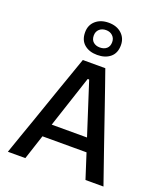

<svg xmlns="http://www.w3.org/2000/svg" viewBox="-174 -1108 1049 1224"><g transform="rotate(20 350.0 -496.5)"><path d="M26.5 0Q46.5 -57.5 68.5 -121Q90.5 -184.5 111 -241.5L196 -486.5Q219.5 -552.5 238 -606Q256.5 -659 275.5 -713H428Q447.5 -657.5 466 -604.5Q484 -551.5 507 -486L591.5 -240.5Q612 -181.5 633.5 -119.5Q655 -57 675 0H553Q540 -41 526 -84Q512 -126.5 499 -168H200Q186.5 -126 172.2 -83.2Q158 -40.5 145 0ZM346 -610 230 -258H469.5L356 -610ZM349.5 -774.5Q295.5 -774.5 262 -802.8Q228.5 -831 228.5 -884.5Q228.5 -933.5 262.2 -963.2Q296 -993 350.5 -993Q404.5 -993 438 -962.8Q471.5 -932.5 471.5 -884.5Q471.5 -830.5 437.8 -802.5Q404 -774.5 349.5 -774.5ZM349.5 -825Q377.5 -825 395 -840Q412.5 -855 412.5 -884Q412.5 -910 395 -926.5Q377.5 -943 350.5 -943Q322.5 -943 305 -926.8Q287.5 -910.5 287.5 -884Q287.5 -855 305 -840Q322.5 -825 349.5 -825Z"/></g></svg>

Font: Heraclito Medium
Style: Regular
Weight: 500
Designer: Kostas Bartsokas (font) & Cristiano Sobral (main changes)
Foundry: Kostas Bartsokas (font) & Cristiano Sobral (main changes)
Version: Version 1.00;July 8, 2020;FontCreator 13.0.0.2655 64-bit